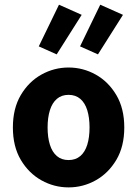

<svg xmlns="http://www.w3.org/2000/svg" viewBox="-20 -801 595 833"><path d="M277.5 12Q214.8 12 159.7 -18.7Q104.6 -49.5 70.2 -107.5Q35.9 -165.6 35.9 -247.9Q35.9 -330.4 70.2 -388.5Q104.6 -446.7 159.7 -477.4Q214.8 -508.1 277.5 -508.1Q340.3 -508.1 395.3 -477.4Q450.3 -446.7 484.8 -388.5Q519.2 -330.4 519.2 -247.9Q519.2 -165.6 484.8 -107.5Q450.3 -49.5 395.3 -18.7Q340.3 12 277.5 12ZM277.5 -106.6Q307.9 -106.6 328.3 -123.9Q348.7 -141.2 358.6 -173.1Q368.5 -205 368.5 -247.9Q368.5 -290.8 358.6 -322.8Q348.7 -354.7 328.3 -372.1Q307.9 -389.5 277.5 -389.5Q247.1 -389.5 226.8 -372.1Q206.5 -354.7 196.5 -322.8Q186.5 -290.8 186.5 -247.9Q186.5 -205 196.5 -173.1Q206.5 -141.2 226.8 -123.9Q247.1 -106.6 277.5 -106.6ZM225.9 -565.1 148.2 -599.8 235.9 -780.6 334.4 -736.6ZM405 -565.1 327.3 -599.8 414.9 -780.6 513.5 -736.6Z"/></svg>

Font: Source Sans 3 Variable
Style: Regular
Weight: 200
Designer: Paul D. Hunt
Foundry: Adobe Systems Incorporated
Version: Version 3.026